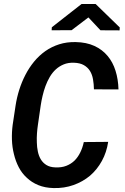

<svg xmlns="http://www.w3.org/2000/svg" viewBox="-20 -932 627 962"><path d="M522 -221.2 399.9 -220.2Q394 -192.4 382.3 -168.5Q370.6 -144.5 353.5 -127.4Q335.9 -110.4 312 -101.1Q288.1 -91.8 257.3 -93.3Q230.5 -94.2 212.9 -105Q195.3 -115.7 184.6 -133.3Q174.3 -150.4 169.7 -172.6Q165 -194.8 164.6 -218.3Q163.6 -241.2 165.3 -264.2Q167 -287.1 169.9 -306.2L184.1 -404.3Q187.5 -427.2 193.4 -452.1Q199.2 -477.1 208 -501Q216.8 -524.9 229.5 -546.6Q242.2 -568.4 259.8 -584.5Q276.9 -600.1 299.3 -609.4Q321.8 -618.7 350.6 -617.7Q380.9 -616.7 400.1 -605.7Q419.4 -594.7 430.7 -576.7Q441.9 -558.6 446 -534.7Q450.2 -510.7 450.7 -484.4L573.7 -483.9Q572.3 -534.7 558.8 -577.6Q545.4 -620.6 519 -651.9Q492.7 -683.6 452.9 -701.9Q413.1 -720.2 359.4 -721.2Q314.5 -722.2 276.4 -710Q238.3 -697.8 207 -675.8Q175.3 -653.3 150.4 -622.8Q125.5 -592.3 107.4 -557.1Q88.9 -521.5 76.4 -481.9Q64 -442.4 58.1 -403.3L43.5 -306.6Q38.6 -269.5 39.8 -231.9Q41 -194.3 49.8 -159.7Q58.1 -124.5 74 -94Q89.8 -63.5 114.7 -41Q138.7 -18.1 172.1 -4.4Q205.6 9.3 248.5 10.3Q301.8 11.7 348.4 -4.9Q395 -21.5 431.2 -51.8Q466.8 -82.5 490.5 -125.7Q514.2 -168.9 522 -221.2ZM580.1 -794.4 459 -912.1H388.7L239.7 -795.4L238.8 -780.3L338.9 -780.8L422.9 -844.7L483.4 -780.3L579.1 -779.8Z"/></svg>

Font: Roboto Mono SemiBold
Style: Italic
Weight: 600
Italic angle: -10°
Monospace: yes
Designer: Google
Version: Version 3.000